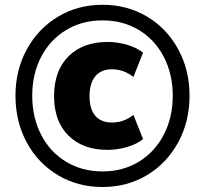

<svg xmlns="http://www.w3.org/2000/svg" viewBox="-20 -750 834 782"><path d="M43 -360.4Q43 -464.8 89.4 -549.3Q135.7 -633.8 216.3 -682.1Q296.9 -730.5 397.5 -730.5Q498 -730.5 578.6 -682.6Q659.2 -634.8 705.6 -549.8Q752 -464.8 752 -360.4Q752 -254.9 705.6 -169.9Q659.2 -85 578.6 -36.6Q498 11.7 397.5 11.7Q296.9 11.7 215.8 -36.6Q134.8 -85 88.9 -169.9Q43 -254.9 43 -360.4ZM397.5 -51.8Q480.5 -51.8 545.4 -91.3Q610.4 -130.9 647 -201.2Q683.6 -271.5 683.6 -360.4Q683.6 -448.2 647 -518.6Q610.4 -588.9 545.4 -627.9Q480.5 -667 397.5 -667Q314.5 -667 249 -627.4Q183.6 -587.9 147.5 -518.1Q111.3 -448.2 111.3 -360.4Q111.3 -271.5 147.5 -201.2Q183.6 -130.9 249 -91.3Q314.5 -51.8 397.5 -51.8ZM418 -579.1Q459 -579.1 498.5 -567.4Q538.1 -555.7 562.5 -535.2L523.4 -436.5Q484.4 -467.8 435.5 -467.8Q391.6 -467.8 368.2 -439.5Q344.7 -411.1 344.7 -358.4Q344.7 -305.7 368.2 -278.3Q391.6 -251 435.5 -251Q485.4 -251 523.4 -282.2L562.5 -183.6Q538.1 -163.1 498 -151.4Q458 -139.6 418 -139.6Q317.4 -139.6 258.8 -197.8Q200.2 -255.9 200.2 -358.4Q200.2 -461.9 258.8 -520.5Q317.4 -579.1 418 -579.1Z"/></svg>

Font: Min Sans Black
Style: Regular
Weight: 900
Designer: Jinseong-Kim, NotoSansCJK, Nunito
Foundry: Jinseong-Kim
Version: Version 1.000